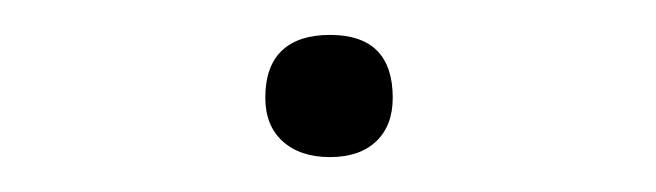

<svg xmlns="http://www.w3.org/2000/svg" viewBox="-20 -325 376 110"><path d="M132 -269Q132 -287 141.5 -296Q151 -305 169 -305Q205 -305 205 -269Q205 -253 195.5 -244Q186 -235 169 -235Q152 -235 142 -244Q132 -253 132 -269Z"/></svg>

Font: Athiti ExtraLight
Style: Regular
Weight: 250
Version: Version 1.032